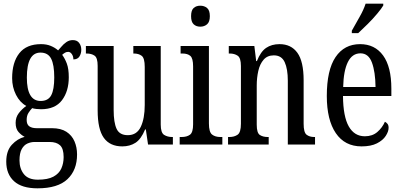

<svg xmlns="http://www.w3.org/2000/svg" viewBox="-20 -786 2186 1044"><path d="M184 238Q99 238 56.5 199.5Q14 161 14 93Q14 34 44.5 1Q75 -32 114 -42Q96 -51 80.5 -68.5Q65 -86 65 -118Q65 -148 82 -170.5Q99 -193 123 -210Q88 -229 67 -270.5Q46 -312 46 -361Q46 -447 85 -496.5Q124 -546 203 -546Q233 -546 256 -536.5Q279 -527 296 -512Q304 -520 315 -533.5Q326 -547 341.5 -557.5Q357 -568 376 -568Q399 -568 410.5 -552.5Q422 -537 422 -516Q422 -495 412 -479Q402 -463 379 -463Q379 -480 370.5 -492Q362 -504 351 -504Q341 -504 333.5 -499.5Q326 -495 318 -488Q333 -468 343.5 -440Q354 -412 354 -366Q354 -290 317 -241Q280 -192 203 -192Q193 -192 178 -193.5Q163 -195 155 -198Q145 -188 135 -172.5Q125 -157 125 -134Q125 -109 139.5 -99Q154 -89 179 -89H262Q311 -89 341 -69.5Q371 -50 385 -17.5Q399 15 399 54Q399 139 346.5 188.5Q294 238 184 238ZM201 -237Q242 -237 258.5 -268Q275 -299 275 -365Q275 -434 258 -467Q241 -500 200 -500Q126 -500 126 -364Q126 -237 201 -237ZM186 191Q240 191 270.5 174.5Q301 158 313.5 130Q326 102 326 68Q326 22 306.5 4Q287 -14 250 -14H168Q148 -14 129 -5.5Q110 3 98 25Q86 47 86 86Q86 131 110 161Q134 191 186 191Z M645 10Q578 10 544.5 -36.5Q511 -83 511 -186V-428Q511 -472 494 -483.5Q477 -495 451 -495H447V-536H598V-188Q598 -120 614 -85.5Q630 -51 675 -51Q724 -51 745.5 -96.5Q767 -142 767 -215V-422Q767 -470 750.5 -482.5Q734 -495 708 -495H705V-536H854V-109Q854 -64 872.5 -52.5Q891 -41 916 -41H920V0H785L773 -82H769Q747 -29 716.5 -9.5Q686 10 645 10Z M1069 -641Q1047 -641 1033 -654Q1019 -667 1019 -698Q1019 -730 1033 -742.5Q1047 -755 1069 -755Q1091 -755 1106 -742.5Q1121 -730 1121 -698Q1121 -667 1106 -654Q1091 -641 1069 -641ZM957 0V-41H967Q996 -41 1013 -53.5Q1030 -66 1030 -110V-425Q1030 -469 1015 -482Q1000 -495 972 -495H962V-536H1116V-115Q1116 -68 1133 -54.5Q1150 -41 1179 -41H1189V0Z M1220 0V-41H1227Q1254 -41 1272 -53.5Q1290 -66 1290 -113V-427Q1290 -471 1272.5 -483Q1255 -495 1229 -495H1224V-536H1363L1373 -454H1377Q1397 -505 1427 -525.5Q1457 -546 1500 -546Q1563 -546 1597 -499Q1631 -452 1631 -349V-113Q1631 -66 1647 -53.5Q1663 -41 1689 -41H1693V0H1545V-347Q1545 -411 1528 -448Q1511 -485 1469 -485Q1434 -485 1413.5 -461.5Q1393 -438 1384.5 -400.5Q1376 -363 1376 -321V-108Q1376 -63 1393 -52Q1410 -41 1436 -41H1441V0Z M1946 10Q1855 10 1806 -62Q1757 -134 1757 -264Q1757 -405 1804.5 -475.5Q1852 -546 1938 -546Q2018 -546 2063 -484.5Q2108 -423 2108 -304V-264H1845Q1846 -152 1876.5 -98.5Q1907 -45 1964 -45Q2005 -45 2032 -68.5Q2059 -92 2073 -124Q2081 -120 2087 -112.5Q2093 -105 2093 -91Q2093 -71 2077.5 -47Q2062 -23 2029.5 -6.5Q1997 10 1946 10ZM2022 -313Q2021 -395 2002.5 -445.5Q1984 -496 1940 -496Q1895 -496 1871.5 -448.5Q1848 -401 1846 -313ZM1893 -619Q1914 -657 1935.5 -694.5Q1957 -732 1968 -766H2064V-756Q2054 -739 2031 -711.5Q2008 -684 1980 -656Q1952 -628 1928 -606H1893Z"/></svg>

Font: Noto Serif Ethiopic ExtraCondensed
Style: Regular
Weight: 400
Width: 2
Designer: Monotype Design Team
Foundry: Monotype Imaging Inc.
Version: Version 2.102; ttfautohint (v1.8.4.7-5d5b)